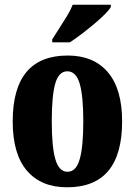

<svg xmlns="http://www.w3.org/2000/svg" viewBox="-20 -786 573 816"><path d="M34 -270Q34 -550 268 -550Q378 -550 438.5 -479Q499 -408 499 -270Q499 10 265 10Q155 10 94.5 -60.5Q34 -131 34 -270ZM334 -270Q334 -379 318.5 -431Q303 -483 266 -483Q230 -483 215 -431.5Q200 -380 200 -270Q200 -161 215.5 -108.5Q231 -56 267 -56Q303 -56 318.5 -108.5Q334 -161 334 -270ZM202 -619Q203 -620 227 -658Q251 -695 266 -720Q281 -745 289 -766H451V-756Q436 -731 380 -684Q324 -637 277 -606H202Z"/></svg>

Font: Noto Serif CondBlack
Style: Regular
Weight: 900
Width: 3
Designer: Monotype Design Team
Foundry: Monotype Imaging Inc.
Version: Version 1.001